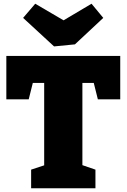

<svg xmlns="http://www.w3.org/2000/svg" viewBox="-20 -1010 679 1030"><path d="M14 -477V-710H625V-477H505L483 -565H422V-124L492 -100V0H147V-100L217 -123V-565H156L134 -477ZM321 -901 471 -990 534 -914 382 -772 270 -761 104 -914 169 -990Z"/></svg>

Font: Bitter Pro Black
Style: Regular
Weight: 900
Designer: Sol Matas, and Bitter project Authors
Foundry: Sol Matas
Version: Version 1.010